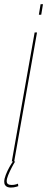

<svg xmlns="http://www.w3.org/2000/svg" viewBox="-66 -746 219 887"><path d="M121.5 -726.5 113.5 -678H124.5L132.5 -726.5ZM-11.5 0H-0.5L105 -596H94ZM-16 120.5Q-9.5 120.5 -2.5 119.5Q4.5 118.5 9.8 116.8Q15 115 18.5 114L17 102.5Q13.5 104 8.8 105.5Q4 107 -1.5 107.8Q-7 108.5 -12.5 108.5Q-23.5 108.5 -29.2 104.2Q-35 100 -35 90.5Q-35 80 -27.8 62.2Q-20.5 44.5 -11.2 26.8Q-2 9 4 0H-6Q-13 9 -22.5 26Q-32 43 -39.2 61.5Q-46.5 80 -46.5 93.5Q-46.5 103.5 -42.2 109.5Q-38 115.5 -31.2 118Q-24.5 120.5 -16 120.5Z"/></svg>

Font: Anybody Thin Condensed
Style: Italic
Weight: 100
Width: 3
Italic angle: -10°
Version: Version 1.113;gftools[0.9.25]